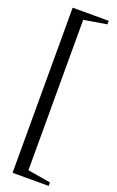

<svg xmlns="http://www.w3.org/2000/svg" viewBox="-178 -778 627 1025"><g transform="rotate(20 135.5 -265.0)"><path d="M44 204V-734H249V-714L88 -687L119 -715V185L88 157L249 184V204Z"/></g></svg>

Font: Platypi Light Light
Style: Regular
Weight: 300
Version: Version 1.200